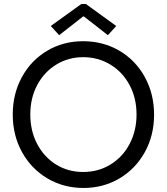

<svg xmlns="http://www.w3.org/2000/svg" viewBox="-20 -934 836 962"><path d="M43.9 -360.4Q43.9 -463.9 89.8 -547.9Q135.7 -631.8 216.3 -679.7Q296.9 -727.5 396.5 -727.5Q497.1 -727.5 578.4 -679.7Q659.7 -631.8 705.8 -547.6Q752 -463.4 752 -359.4Q752 -255.4 705.6 -171.6Q659.2 -87.9 578.4 -40Q497.6 7.8 398.4 7.8Q298.8 7.8 217.8 -40Q136.7 -87.9 90.3 -171.9Q43.9 -255.9 43.9 -360.4ZM664.1 -360.4Q664.1 -442.9 628.9 -508.3Q593.8 -573.7 532.7 -610.6Q471.7 -647.5 396.5 -647.5Q322.8 -647.5 262.2 -610.6Q201.7 -573.7 166.7 -508.3Q131.8 -442.9 131.8 -360.4Q131.8 -278.3 166.3 -212.6Q200.7 -147 261 -109.6Q321.3 -72.3 396.5 -72.3Q472.7 -72.3 533.9 -109.9Q595.2 -147.5 629.6 -213.4Q664.1 -279.3 664.1 -360.4ZM234.4 -803.7 387.7 -914.1H410.2L562.5 -803.7L520.5 -757.8L400.4 -851.6H396.5L276.4 -757.8Z"/></svg>

Font: Reddit Sans Strawberry
Style: Regular
Weight: 400
Designer: Stephen Hutchings
Foundry: Reddit
Version: Version 1.013